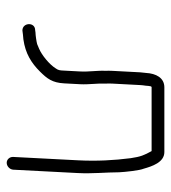

<svg xmlns="http://www.w3.org/2000/svg" viewBox="12 -520 522 587"><g transform="rotate(90 273.5 -226.0)"><path d="M498.3 -5 508.6 -203C510.9 -246.6 506.3 -289.2 506.2 -329C505.3 -347 500.7 -391.6 495.2 -404C488.2 -428.7 476 -467 444.5 -467H246.5C217.2 -467 204.1 -441.1 202.5 -411C201.5 -404.3 200.9 -398.3 200.6 -393L196.1 -308C195.7 -300 195.7 -293 196 -287C194.7 -262 199.4 -236.8 198 -210L195.4 -161C194.7 -146.3 194.3 -142.8 188 -134C176.7 -115.9 148.5 -92.4 128.4 -84L114.1 -78C106.5 -75.9 86.5 -73 78.8 -73L71.8 -72C46 -72 48 -33 72.7 -33C82 -34.3 87.2 -35 99.9 -36C142.8 -42.1 171.8 -60 198.6 -87C219.8 -108.4 232.5 -124.3 234.4 -161L237 -210C238.4 -236.6 233.8 -262.7 235.1 -288C234.7 -294 234.8 -300.7 235.1 -308L239.6 -393C239.9 -398.3 240.5 -404 241.5 -410C241.8 -416 242.4 -421 243.3 -425C243.3 -425.7 244 -426.7 245.4 -428H441.4C454 -405.1 458.5 -395.2 463.1 -364C469.6 -313.7 472.6 -260.2 469.6 -203L459.3 -5C458.7 5.6 466.6 15 477.2 15C487.8 15 497.7 5.6 498.3 -5Z"/></g></svg>

Font: Just Breathe
Style: Obl1
Weight: 400
Foundry: Cannot Into Space Fonts
Version: Version 0.72